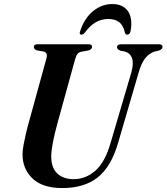

<svg xmlns="http://www.w3.org/2000/svg" viewBox="-20 -919 824 950"><path d="M527.5 -213 630 -561Q642.5 -607 632.8 -632.2Q623 -657.5 596 -664.5L576.5 -668Q558.5 -675 559 -685.5Q559 -700 580 -700H767Q784 -700 784 -687Q784 -675 765.5 -668.5L745 -664Q719.5 -656 699.5 -632Q679.5 -608 665.5 -558.5L564 -211Q530 -94 463.5 -41.2Q397 11.5 288.5 11.5Q190 11.5 140.5 -36.2Q91 -84 91.5 -156.5Q91.5 -174.5 96.5 -201.8Q101.5 -229 108.5 -259Q115.5 -289 123 -315L209.5 -629Q218 -658 196 -664L161.5 -670Q147 -676.5 147.5 -686.5Q147.5 -700 166 -700H418Q435.5 -700 435.5 -687.5Q435 -674 417.5 -669.5L380.5 -662.5Q369 -660 362.8 -651.5Q356.5 -643 351 -623.5L266 -315.5Q249 -254 241.5 -213.8Q234 -173.5 233.5 -147Q233 -89.5 263 -61Q293 -32.5 344 -32.5Q404 -32.5 451.8 -74.2Q499.5 -116 527.5 -213ZM516.5 -825Q480.5 -825 452.5 -808.2Q424.5 -791.5 399.5 -757.5Q391 -747.5 383.5 -747.5Q370 -747.5 376.5 -764.5Q397.5 -829 440.5 -864Q483.5 -899 536 -899Q588 -899 612.8 -864Q637.5 -829 626 -764.5Q622.5 -747.5 609 -747.5Q601.5 -747.5 598 -757.5Q590.5 -793 570.2 -809Q550 -825 516.5 -825Z"/></svg>

Font: Fraunces 72pt SemiBold
Style: Italic
Weight: 600
Italic angle: -16°
Version: Version 1.000;[b76b70a41]